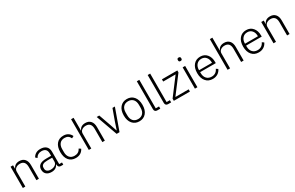

<svg xmlns="http://www.w3.org/2000/svg" viewBox="227 -2369 6154 4010"><g transform="rotate(-30 3304.5 -364.0)"><path d="M91.8 0V-513.2H151.9V-431.2H155.8Q193.8 -524.9 306.2 -524.9Q387.7 -524.9 433.3 -473.6Q479 -422.4 479 -329.1V0H418.9V-317.9Q418.9 -470.2 289.1 -470.2Q232.4 -470.2 192.1 -441.2Q151.9 -412.1 151.9 -358.9V0Z M783.2 12.2Q703.1 12.2 658.4 -28.1Q613.8 -68.4 613.8 -139.2Q613.8 -288.1 823.7 -288.1H939V-347.2Q939 -472.2 810.1 -472.2Q713.4 -472.2 670.9 -389.2L632.8 -421.9Q655.3 -468.3 700.4 -496.6Q745.6 -524.9 812 -524.9Q901.9 -524.9 950.4 -480Q999 -435.1 999 -353V-53.2H1066.9V0H1010.7Q951.2 0 942.9 -62L941.9 -82H938Q920.4 -37.6 880.9 -12.7Q841.3 12.2 783.2 12.2ZM792 -40Q855.5 -40 897.2 -70.1Q939 -100.1 939 -148.9V-242.2H820.8Q676.8 -242.2 676.8 -152.8V-128.9Q676.8 -86.9 708 -63.5Q739.3 -40 792 -40Z M1367.7 12.2Q1262.2 12.2 1202.9 -58.8Q1143.6 -129.9 1143.6 -255.9Q1143.6 -382.8 1202.6 -453.9Q1261.7 -524.9 1367.7 -524.9Q1435.5 -524.9 1481.4 -494.4Q1527.3 -463.9 1550.8 -411.1L1501 -384.8Q1463.4 -471.2 1367.7 -471.2Q1291.5 -471.2 1250.2 -423.1Q1209 -375 1209 -293.9V-219.2Q1209 -138.2 1250.2 -90.1Q1291.5 -42 1367.7 -42Q1468.3 -42 1513.7 -130.9L1557.6 -101.1Q1531.7 -47.9 1483.9 -17.8Q1436 12.2 1367.7 12.2Z M1682.1 0V-740.2H1742.2V-431.2H1746.1Q1784.2 -524.9 1896.5 -524.9Q1978 -524.9 2023.7 -473.6Q2069.3 -422.4 2069.3 -329.1V0H2009.3V-317.9Q2009.3 -470.2 1879.4 -470.2Q1822.8 -470.2 1782.5 -441.2Q1742.2 -412.1 1742.2 -358.9V0Z M2353.5 0 2169.4 -513.2H2230.5L2324.2 -249L2387.2 -64H2391.6L2453.6 -249L2549.3 -513.2H2607.4L2423.3 0Z M2673.8 -255.9Q2673.8 -380.9 2735.4 -452.9Q2796.9 -524.9 2899.9 -524.9Q3002.9 -524.9 3064 -452.9Q3125 -380.9 3125 -255.9Q3125 -131.3 3064 -59.6Q3002.9 12.2 2899.9 12.2Q2796.9 12.2 2735.4 -59.6Q2673.8 -131.3 2673.8 -255.9ZM2899.9 -42Q2974.1 -42 3017.1 -89.4Q3060.1 -136.7 3060.1 -224.1V-289.1Q3060.1 -376.5 3017.1 -423.8Q2974.1 -471.2 2899.9 -471.2Q2825.2 -471.2 2782.2 -423.8Q2739.3 -376.5 2739.3 -289.1V-224.1Q2739.3 -136.7 2782.2 -89.4Q2825.2 -42 2899.9 -42Z M3334 0Q3302.2 0 3284.9 -17.6Q3267.6 -35.2 3267.6 -64.9V-740.2H3327.6V-53.2H3406.7V0Z M3595.7 0Q3564 0 3546.6 -17.6Q3529.3 -35.2 3529.3 -64.9V-740.2H3589.4V-53.2H3668.5V0Z M3732.9 0V-51.8L4041 -460H3742.2V-513.2H4113.3V-465.8L3801.3 -53.2H4121.1V0Z M4272 -648.9Q4231 -648.9 4231 -686V-696.8Q4231 -733.9 4272 -733.9Q4292 -733.9 4302 -723.9Q4312 -713.9 4312 -696.8V-686Q4312 -668.9 4302 -658.9Q4292 -648.9 4272 -648.9ZM4241.7 0V-513.2H4301.8V0Z M4670.4 12.2Q4566.4 12.2 4505.4 -59.6Q4444.3 -131.3 4444.3 -255.9Q4444.3 -380.4 4505.1 -452.6Q4565.9 -524.9 4668.5 -524.9Q4767.1 -524.9 4826.4 -455.3Q4885.7 -385.7 4885.7 -272.9V-244.1H4508.8V-219.2Q4508.8 -139.2 4552.7 -90.1Q4596.7 -41 4673.3 -41Q4727.1 -41 4766.4 -66.9Q4805.7 -92.8 4826.7 -142.1L4870.6 -111.8Q4845.7 -54.7 4793.7 -21.2Q4741.7 12.2 4670.4 12.2ZM4508.8 -290H4820.3V-298.8Q4820.3 -377.4 4778.6 -425.8Q4736.8 -474.1 4668.5 -474.1Q4596.2 -474.1 4552.5 -424.8Q4508.8 -375.5 4508.8 -295.9Z M5029.3 0V-740.2H5089.4V-431.2H5093.3Q5131.3 -524.9 5243.7 -524.9Q5325.2 -524.9 5370.8 -473.6Q5416.5 -422.4 5416.5 -329.1V0H5356.4V-317.9Q5356.4 -470.2 5226.6 -470.2Q5169.9 -470.2 5129.6 -441.2Q5089.4 -412.1 5089.4 -358.9V0Z M5778.3 12.2Q5674.3 12.2 5613.3 -59.6Q5552.2 -131.3 5552.2 -255.9Q5552.2 -380.4 5613 -452.6Q5673.8 -524.9 5776.4 -524.9Q5875 -524.9 5934.3 -455.3Q5993.7 -385.7 5993.7 -272.9V-244.1H5616.7V-219.2Q5616.7 -139.2 5660.6 -90.1Q5704.6 -41 5781.2 -41Q5835 -41 5874.3 -66.9Q5913.6 -92.8 5934.6 -142.1L5978.5 -111.8Q5953.6 -54.7 5901.6 -21.2Q5849.6 12.2 5778.3 12.2ZM5616.7 -290H5928.2V-298.8Q5928.2 -377.4 5886.5 -425.8Q5844.7 -474.1 5776.4 -474.1Q5704.1 -474.1 5660.4 -424.8Q5616.7 -375.5 5616.7 -295.9Z M6137.2 0V-513.2H6197.3V-431.2H6201.2Q6239.3 -524.9 6351.6 -524.9Q6433.1 -524.9 6478.8 -473.6Q6524.4 -422.4 6524.4 -329.1V0H6464.4V-317.9Q6464.4 -470.2 6334.5 -470.2Q6277.8 -470.2 6237.5 -441.2Q6197.3 -412.1 6197.3 -358.9V0Z"/></g></svg>

Font: Anuphan Light
Style: Regular
Weight: 300
Designer: Mike Abbink, Paul van der Laan, Pieter van Rosmalen, Mint Tantisuwanna
Foundry: Bold Monday; Cadson Demak
Version: Version 3.002;hotconv 1.0.109;makeotfexe 2.5.65596